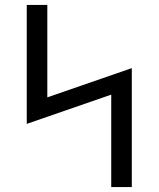

<svg xmlns="http://www.w3.org/2000/svg" viewBox="-20 -755 640 775"><path d="M429 0V-373L88 -255V-735H171V-362L512 -480V0Z"/></svg>

Font: Iosevka SS04 Extended
Style: Regular
Weight: 400
Width: 7
Monospace: yes
Designer: Belleve Invis
Foundry: Belleve Invis
Version: Version 19.0.0; ttfautohint (v1.8.4)